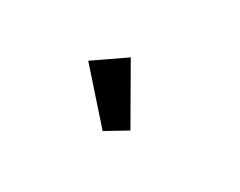

<svg xmlns="http://www.w3.org/2000/svg" viewBox="-42 -858 634 508"><g transform="rotate(30 275.0 -604.0)"><path d="M282 -501 156 -643 249 -707 345 -539Z"/></g></svg>

Font: Inconsolata SemiExpanded ExtraBold
Style: Regular
Weight: 800
Width: 6
Monospace: yes
Designer: Raph Levien, Cyreal, Brenton Simpson
Foundry: Raph Levien, Cyreal, Google
Version: Version 3.001; ttfautohint (v1.8.2.53-6de2)